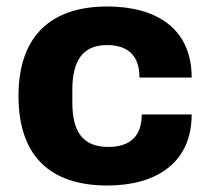

<svg xmlns="http://www.w3.org/2000/svg" viewBox="-20 -560 652 592"><path d="M311 12C463 12 571 -59 571 -207H417C417 -139 380 -107 314 -107C234 -107 203 -155 203 -245V-282C203 -372 234 -421 310 -421C375 -421 410 -388 410 -321H571C571 -472 462 -540 311 -540C138 -540 37 -450 37 -264C37 -77 137 12 311 12Z"/></svg>

Font: Archivo ExtraBold
Style: Regular
Weight: 800
Designer: Hector Gatti
Foundry: Omnibus-Type
Version: Version 2.001